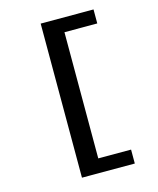

<svg xmlns="http://www.w3.org/2000/svg" viewBox="-126 -795 851 1035"><g transform="rotate(-15 300.0 -278.0)"><path d="M201.2 151.9V-708H496.1V-629.9H313V74.2H496.1V151.9Z"/></g></svg>

Font: Office Code Pro Bold
Style: Regular
Weight: 700
Designer: Nathan Rutzky & Paul D. Hunt
Foundry: Adobe Systems Incorporated
Version: Version 1.004;PS 001.004;hotconv 1.0.70;makeotf.lib2.5.58329